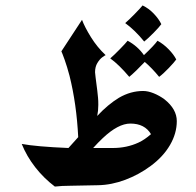

<svg xmlns="http://www.w3.org/2000/svg" viewBox="-20 -684 721 707"><path d="M535 -73Q492 -41 441.5 -22Q391 -3 342 -2L239 0Q208 0 182 3Q141 -28 109.5 -68.5Q78 -109 60 -154Q114 -144 232 -139L268 -179Q262 -301 236 -405Q227 -439 218 -464Q209 -489 206 -495L282 -611Q292 -584 315 -547Q338 -510 369 -481Q366 -480 356.5 -473Q347 -466 338.5 -452Q330 -438 330 -418Q330 -413 332 -399Q340 -339 341 -324Q342 -314 342 -298Q342 -276 338 -257Q377 -299 418 -324Q461 -349 507 -349Q525 -349 546 -340.5Q567 -332 586 -318Q631 -282 631 -238Q631 -193 606 -150Q581 -107 535 -73ZM460 -229Q415 -229 358 -175Q342 -160 323 -139H395Q447 -139 490 -159Q512 -169 536 -190Q513 -229 460 -229ZM441 -599Q454 -610 476 -632.5Q498 -655 505 -664Q528 -653 546.5 -633.5Q565 -614 574 -595Q567 -585 546.5 -564Q526 -543 511 -531Q477 -573 441 -599ZM629 -465Q622 -455 601.5 -433.5Q581 -412 566 -401Q540 -433 513 -456Q480 -421 456 -401Q418 -446 386 -469Q399 -480 421 -502.5Q443 -525 450 -534Q487 -514 510 -481Q548 -517 560 -534Q582 -522 601 -502.5Q620 -483 629 -465Z"/></svg>

Font: Mirza
Style: Bold
Weight: 700
Designer: Arabic design by Kourosh Beigpour, Latin design by Eduardo Tunni, engineering by Lasse Fister
Version: Version 1.0010g